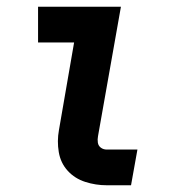

<svg xmlns="http://www.w3.org/2000/svg" viewBox="-20 -550 540 570"><path d="M297 0Q264 0 233 -10Q202 -20 181 -43Q160 -66 154.5 -98.5Q149 -131 155 -164L200 -424H93V-530H339L271 -146Q269 -136 270.5 -126.5Q272 -117 279.5 -111.5Q287 -106 297 -106H388L369 0Z"/></svg>

Font: Iosevka SS08
Style: Bold Italic
Weight: 700
Italic angle: -10°
Monospace: yes
Designer: Belleve Invis
Foundry: Belleve Invis
Version: 2.1.0; ttfautohint (v1.8.2)